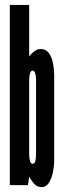

<svg xmlns="http://www.w3.org/2000/svg" viewBox="-20 -755 256 783"><path d="M149 8Q129.5 8 116.2 -9Q103 -26 99 -35L94 0H20V-735H99V-524Q105 -534 118 -544.5Q131 -555 145 -555Q168 -555 180 -537.8Q192 -520.5 196.5 -495.5Q201 -470.5 201 -448V-99Q201 -79.5 196.2 -54.5Q191.5 -29.5 180.2 -10.8Q169 8 149 8ZM113 -87Q121.5 -87 124.2 -98.5Q127 -110 127 -125V-431Q127 -445.5 123.5 -456.2Q120 -467 113 -467Q105.5 -467 102.2 -455Q99 -443 99 -431V-125Q99 -111 102.2 -99Q105.5 -87 113 -87Z"/></svg>

Font: League Gothic Condensed
Style: Regular
Weight: 400
Width: 3
Designer: The League of Moveable Type
Version: Version 2.001